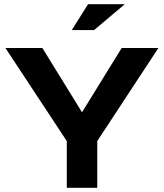

<svg xmlns="http://www.w3.org/2000/svg" viewBox="-20 -900 786 920"><path d="M6 -670 300 -224V0H446V-224L739 -670H563L373 -362L183 -670ZM324 -756H431L578 -880H402Z"/></svg>

Font: LT Wave Bold
Style: Regular
Weight: 700
Designer: Daniel Lyons
Version: Version 2.5 (Glyphs App)